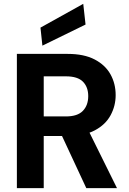

<svg xmlns="http://www.w3.org/2000/svg" viewBox="-20 -981 674 1001"><path d="M68 0V-700H333Q418 -700 473.5 -671Q529 -642 556 -593.5Q583 -545 583 -485Q583 -429 556.5 -380Q530 -331 474.5 -301.5Q419 -272 332 -272H208V0ZM430 0 287 -307H438L590 0ZM208 -374H324Q384 -374 412 -403Q440 -432 440 -480Q440 -527 412.5 -555Q385 -583 324 -583H208ZM201 -743 191 -837 414 -961 426 -853Z"/></svg>

Font: DM Sans 16pt ExtraBold
Style: Regular
Weight: 800
Version: Version 4.004;gftools[0.9.30]